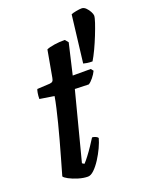

<svg xmlns="http://www.w3.org/2000/svg" viewBox="-149 -879 750 958"><g transform="rotate(-20 226.0 -400.0)"><path d="M149 0Q126 0 98.8 -8.2Q71.5 -16.5 51.5 -27.2Q31.5 -38 28.5 -45Q41 -88.5 53.5 -132.5Q66 -176.5 77.8 -219.2Q89.5 -262 99.5 -301.2Q109.5 -340.5 117.2 -374.2Q125 -408 129.5 -435L53 -447Q53 -463.5 55.5 -477.8Q58 -492 60.5 -497.5L127.5 -501Q138.5 -502 143.2 -506.8Q148 -511.5 150 -524L175.5 -666Q189.5 -672.5 217.5 -676.8Q245.5 -681 273 -680.5L287.5 -663L249.5 -500H345.5L355.5 -487Q348 -471 334.5 -454.2Q321 -437.5 309.5 -431L236.5 -433.5L143 -73L154 -66Q164 -76 179.2 -96Q194.5 -116 209.5 -138.5Q224.5 -161 234.5 -177Q244.5 -177 253.8 -172.2Q263 -167.5 265 -163Q259.5 -142 246.8 -114.5Q234 -87 217 -60.5Q200 -34 182.2 -17Q164.5 0 149 0ZM366.5 -532.5Q349.5 -532.5 337.8 -534.5Q326 -536.5 319 -538.5L349 -789Q357 -793 376 -796.5Q395 -800 405.5 -800Q417.5 -800 428 -789.5Q438.5 -779 445.5 -765.8Q452.5 -752.5 452.5 -744.5Q452.5 -734.5 443.8 -708.2Q435 -682 421.8 -648.8Q408.5 -615.5 393.8 -584.2Q379 -553 366.5 -532.5Z"/></g></svg>

Font: Texturina Medium
Style: Italic
Weight: 500
Italic angle: -11°
Designer: Guillermo Torres Carreño
Foundry: Omnibus-Type
Version: Version 1.002